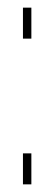

<svg xmlns="http://www.w3.org/2000/svg" viewBox="-20 -482 142 502"><path d="M40 -462H62V-381H40ZM40 -81H62V0H40Z"/></svg>

Font: Bebas Neue Light
Style: Regular
Weight: 300
Designer: Ryoichi Tsunekawa
Foundry: Ryoichi Tsunekawa
Version: Version 001.003; ttfautohint (v1.5.65-e2d9)